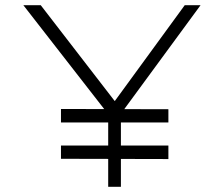

<svg xmlns="http://www.w3.org/2000/svg" viewBox="-20 -720 863 740"><path d="M397 0V-315L407 -267L70 -700H137L431 -319H414L692 -700H753L433 -264L446 -323V0ZM215 -108V-159H629V-107ZM215 -248V-300L629 -299V-248Z"/></svg>

Font: Lexend Mega ExtraLight
Style: Regular
Weight: 250
Version: Version 1.007